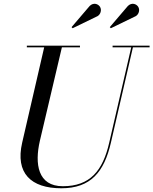

<svg xmlns="http://www.w3.org/2000/svg" viewBox="-20 -995 822 1030"><path d="M708.5 -908.5C724.5 -918 731.5 -941 722 -957.5C712.5 -974 687 -983.5 666 -963L569 -849.5L574.5 -843.5ZM503.5 -908.5C519.5 -918 526.5 -941 517 -957.5C507.5 -974 482 -983.5 461 -963L364 -849.5L369.5 -843.5ZM124 -750V-741H217L99 -230C61 -66 146 15 309 15C467 15 539 -73 575 -230L693 -741H782.5V-750H584V-741H684L566 -230C531.5 -79 463 4 317 4C183 4 165 -115 194 -240L312 -741H409V-750Z"/></svg>

Font: Bodoni* 24pt
Style: Italic
Weight: 400
Italic angle: -13°
Version: Version 2.3